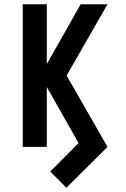

<svg xmlns="http://www.w3.org/2000/svg" viewBox="-20 -690 590 902"><path d="M292 192 216 116 349 -18 200 -281V0H87V-670H200V-389L359 -670H485L293 -335L485 0Z"/></svg>

Font: Lode Term
Style: Bold
Weight: 700
Monospace: yes
Designer: Belleve Invis
Foundry: Belleve Invis
Version: Version 29.2.0